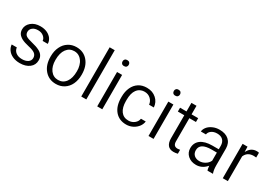

<svg xmlns="http://www.w3.org/2000/svg" viewBox="22 -1664 3615 2563"><g transform="rotate(30 1829.5 -382.0)"><path d="M360.2 -74.1C348.6 -66.5 335.5 -60.5 320.9 -56.9C305.8 -52.9 289.2 -50.9 271 -50.9C231.2 -50.9 198.5 -60.5 173.8 -80.1C150.6 -98.2 137.5 -122.4 134 -152.6H55.4C55.9 -139 58.9 -125.4 63.5 -112.3C68 -99.2 74.1 -86.6 82.6 -74.6C100.8 -47.9 125.9 -27.2 158.2 -12.6C190.9 2.5 228.2 10.1 271 10.1C331.5 10.1 380.4 -4.5 418.1 -33.8C454.9 -62.5 473.6 -100.8 473.6 -148.1C473.6 -162.7 472 -175.8 469 -187.9C465.5 -200 460.5 -211.1 453.9 -220.7C451.4 -224.2 448.4 -228.2 445.3 -232.2C441.8 -235.8 438.3 -239.8 434.8 -243.3C431.2 -246.9 427.2 -249.9 422.7 -253.4C418.1 -256.4 413.6 -259.4 408.6 -263C403.5 -266 398 -269 392.4 -271.5C364.2 -286.1 327 -298.7 281.1 -309.3C257.4 -314.9 237.3 -320.9 221.2 -326.4C204.5 -332 191.9 -338 182.4 -344.1C172.3 -350.6 164.7 -359.2 159.7 -369.3C154.7 -379.3 152.1 -390.9 152.1 -403.5C152.1 -430.2 162.7 -452.4 183.9 -469C204.5 -485.6 232.2 -493.7 268 -493.7C302.8 -493.7 332 -483.6 354.7 -464C375.8 -446.3 387.4 -424.7 389.4 -400H468.5C468 -414.6 465.5 -428.7 461.5 -441.3C456.9 -453.9 450.9 -466 443.3 -477.6C435.3 -489.2 425.2 -499.2 413.6 -508.8C401 -519.4 387.4 -528 372.8 -534.5C358.2 -541.1 342.1 -546.6 324.4 -550.1C306.8 -553.7 288.2 -555.2 268 -555.2C211.1 -555.2 164.2 -540.1 128 -509.3C92.2 -478.6 74.1 -441.8 74.1 -398.5C74.1 -372.3 80.1 -349.6 92.7 -331C98.7 -321.4 106.8 -312.8 116.9 -304.8C126.4 -296.2 138 -288.7 151.1 -281.6C178.3 -267.5 215.1 -255.4 262 -244.8C309.8 -234.3 344.1 -221.7 363.7 -206.5C374.3 -198.5 381.9 -188.9 387.4 -177.8C392.9 -166.2 395.5 -153.7 395.5 -139.5C395.5 -112.3 383.9 -90.7 360.2 -74.1Z M585.4 -271C585.4 -185.9 607.6 -117.9 652.4 -66.5C696.7 -15.6 754.7 10.1 826.2 10.1C874.1 10.1 915.9 -1.5 952.6 -25.2C988.9 -48.4 1017.1 -81.1 1036.8 -122.9C1056.4 -165.2 1066.5 -213.1 1066.5 -266.5V-273C1066.5 -358.7 1044.3 -427.2 999.5 -478.6C977.3 -504.3 951.6 -523.4 922.9 -536C894.2 -548.6 861.5 -555.2 825.2 -555.2C778.3 -555.2 737 -543.6 700.8 -520.4C682.6 -508.8 666.5 -495.2 652.4 -479.1C638.3 -462.5 626.2 -443.8 616.1 -422.7C605.5 -401 598 -378.3 592.9 -354.2C587.9 -330 585.4 -304.3 585.4 -277.6ZM707.8 -433.8C737.5 -473.6 776.8 -493.7 825.2 -493.7C841.8 -493.7 856.9 -491.7 871.5 -487.2C885.6 -482.6 898.7 -475.6 911.3 -466.5C923.4 -457.4 934.5 -446.3 944.1 -432.7C951.6 -423.2 958.2 -412.6 963.7 -401C969.3 -389.4 973.8 -376.8 977.3 -364.2C980.9 -351.1 983.9 -337.5 985.9 -322.9C987.4 -308.3 988.4 -293.2 988.4 -277.6C988.4 -206.5 973.8 -151.6 945.1 -111.8C915.4 -71 876.1 -50.9 826.2 -50.9C801.5 -50.9 779.3 -55.9 759.7 -66C739.5 -76.1 722.4 -91.2 707.8 -110.8C678.6 -150.1 664 -202 664 -266.5C664 -338.5 678.6 -394.5 707.8 -433.8Z M1284.6 -773.8H1206.5V-15.1H1284.6Z M1535 -537.5H1456.9V-7.6H1535ZM1452.4 -679.1C1454.4 -673.6 1457.4 -669 1461.5 -664.5C1465 -660.5 1470 -657.4 1476.1 -655.4C1481.6 -652.9 1488.7 -651.9 1496.7 -651.9C1512.3 -651.9 1524.4 -655.9 1532.5 -664.5C1540.6 -673 1544.6 -684.1 1544.6 -697.2C1544.6 -710.3 1540.6 -721.4 1532.5 -730.5C1524.4 -739 1512.3 -743.6 1496.7 -743.6C1488.7 -743.6 1481.6 -742.6 1476.1 -740.6C1470 -738 1465 -735 1461.5 -730.5C1459.4 -728 1457.9 -725.9 1456.4 -723.4C1454.9 -720.9 1453.4 -718.4 1452.4 -715.9C1451.4 -712.8 1450.9 -709.8 1450.4 -706.8C1449.9 -703.8 1449.4 -700.8 1449.4 -697.2C1449.4 -690.7 1450.4 -684.6 1452.4 -679.1Z M1793.5 -106.8C1766.8 -143.1 1753.1 -194.5 1753.1 -261.5V-280.1C1753.1 -313.9 1756.7 -344.1 1763.2 -370.8C1769.8 -397 1780.4 -419.1 1794 -437.8C1799.5 -445.3 1805 -451.9 1811.6 -457.9C1818.1 -464 1824.7 -469 1832.2 -473.6C1839.8 -478.1 1847.4 -481.6 1855.9 -484.6C1864 -487.7 1872.5 -490.2 1881.6 -491.7C1890.7 -493.2 1900.3 -493.7 1909.8 -493.7C1947.1 -493.7 1978.3 -481.6 2004 -457.4C2027.7 -435.3 2041.8 -407.1 2045.8 -372.8H2118.9C2114.9 -425.7 2094.2 -468.5 2056.9 -502.3C2037.3 -519.9 2015.6 -533 1991.4 -542.1C1966.8 -550.6 1939.5 -555.2 1909.8 -555.2C1861.5 -555.2 1819.6 -544.1 1784.9 -521.4C1749.6 -498.7 1722.4 -466.5 1703.8 -425.7C1684.6 -383.9 1675.1 -336.5 1675.1 -283.6V-267.5C1675.1 -181.4 1696.2 -113.4 1739 -63.5C1781.4 -14.6 1838.3 10.1 1910.3 10.1C1928 10.1 1945.6 8.1 1962.7 4C1979.3 0 1996 -6 2012.1 -14.1C2043.8 -30.7 2069 -52.4 2088.7 -79.6C2105.8 -104.3 2115.9 -130 2118.9 -156.7H2045.3C2040.8 -127 2026.7 -102.3 2002 -82.6C1995.5 -77.6 1988.9 -73 1981.9 -69C1974.3 -65 1967.3 -61.5 1959.7 -58.9C1952.1 -56.4 1944.1 -54.4 1936 -52.9C1927.5 -51.4 1918.9 -50.9 1910.3 -50.9C1859.9 -50.9 1821.2 -69.5 1793.5 -106.8Z M2325.4 -537.5H2247.4V-7.6H2325.4ZM2242.8 -679.1C2244.8 -673.6 2247.9 -669 2251.9 -664.5C2255.4 -660.5 2260.5 -657.4 2266.5 -655.4C2272 -652.9 2279.1 -651.9 2287.2 -651.9C2302.8 -651.9 2314.9 -655.9 2322.9 -664.5C2331 -673 2335 -684.1 2335 -697.2C2335 -710.3 2331 -721.4 2322.9 -730.5C2314.9 -739 2302.8 -743.6 2287.2 -743.6C2279.1 -743.6 2272 -742.6 2266.5 -740.6C2260.5 -738 2255.4 -735 2251.9 -730.5C2249.9 -728 2248.4 -725.9 2246.9 -723.4C2245.3 -720.9 2243.8 -718.4 2242.8 -715.9C2241.8 -712.8 2241.3 -709.8 2240.8 -706.8C2240.3 -703.8 2239.8 -700.8 2239.8 -697.2C2239.8 -690.7 2240.8 -684.6 2242.8 -679.1Z M2522.9 -677.1V-552.6V-545.1H2515.4H2423.7V-486.1H2515.4H2522.9V-478.6V-131.5C2522.9 -85.6 2533 -50.4 2552.6 -26.2C2572.3 -2 2602 10.1 2641.3 10.1C2662 10.1 2683.1 7.1 2705.3 1.5V-58.9C2690.2 -55.9 2678.1 -54.4 2668.5 -54.4C2644.3 -54.4 2626.7 -61 2616.1 -74.1C2606 -86.6 2601 -105.3 2601 -130V-478.6V-486.1H2608.6H2702.8V-545.1H2608.6H2601V-552.6V-677.1Z M3245.3 -0.5C3232.7 -31.2 3226.7 -72.5 3226.7 -123.4V-381.4C3226.2 -408.6 3221.2 -432.7 3212.6 -453.9C3204 -475.1 3190.9 -493.2 3173.8 -508.8C3139.5 -539.5 3092.2 -555.2 3031.2 -555.2C3011.6 -555.2 2993.5 -553.7 2975.8 -550.1C2958.2 -546.6 2941.1 -541.1 2925.4 -533.5C2893.7 -519.4 2868 -500.3 2849.4 -475.6C2833.2 -453.9 2824.2 -431.7 2822.7 -409.1H2901.3C2902.3 -420.7 2905.8 -431.2 2912.3 -441.3C2918.4 -451.4 2927 -460.5 2937.5 -468.5C2961.2 -486.1 2990.9 -495.2 3025.7 -495.2C3065.5 -495.2 3096.2 -484.6 3117.4 -463C3138 -441.3 3148.6 -412.1 3148.6 -375.8V-331V-322.9H3141.1H3050.4C2973.8 -322.9 2914.4 -307.3 2872.5 -276.1C2831.7 -245.3 2811.1 -202.5 2811.1 -147.1C2811.1 -101.8 2827.2 -64.5 2859.9 -34.8C2893.2 -5 2935.5 10.1 2987.4 10.1C3045.3 10.1 3095.2 -12.1 3137 -56.9L3148.1 -68.5L3150.1 -52.4C3152.6 -28.7 3156.2 -11.1 3160.7 -0.5ZM2920.9 -83.1C2899.7 -101.8 2889.2 -127.5 2889.2 -160.2C2889.2 -234.8 2948.6 -272 3068 -272H3141.1H3148.6V-264V-148.1V-146.6L3147.6 -145.1C3135 -118.4 3115.4 -97.2 3087.7 -80.6C3060.5 -64 3031.7 -55.9 3001 -55.9C2968.8 -55.9 2942.1 -65 2920.9 -83.1Z M3636.3 -550.6C3627.7 -553.7 3616.6 -555.2 3602.5 -555.2C3549.1 -555.2 3507.8 -532 3479.1 -485.6L3465.5 -464.5L3465 -489.7L3463.5 -545.1H3387.9V-15.1H3466V-394.5V-396L3466.5 -397.5C3489.7 -452.4 3533.5 -480.1 3598 -480.1C3611.6 -480.1 3624.2 -479.1 3636.3 -477.6Z"/></g></svg>

Font: Vazir FD Light
Style: Regular
Weight: 300
Foundry: DejaVu fonts team - Redesigned by Saber Rastikerdar
Version: Version 21.10;October 20, 2019;FontCreator 12.0.0.2547 64-bi